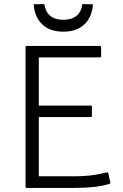

<svg xmlns="http://www.w3.org/2000/svg" viewBox="-20 -1000 600 940"><path d="M105 -86V-769Q105 -775 111 -775H469Q475 -775 475 -769V-725Q475 -719 469 -719H170V-483H424Q430 -483 430 -477V-433Q430 -427 424 -427H170V-137H342Q397 -137 437 -143Q477 -149 503 -156Q509 -157 510 -152L520 -107Q522 -102 516 -100Q456 -80 342 -80H111Q105 -80 105 -86ZM290 -845Q224 -845 186.5 -881Q149 -917 145 -979L197 -980Q202 -943 225.5 -923Q249 -903 290 -903Q331 -903 355 -923Q379 -943 383 -980L435 -979Q431 -917 393.5 -881Q356 -845 290 -845Z"/></svg>

Font: Gowun Dodum
Style: Regular
Weight: 400
Designer: Yanghee Ryu
Foundry: Yanghee Ryu
Version: Version 2.000